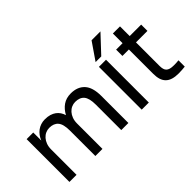

<svg xmlns="http://www.w3.org/2000/svg" viewBox="-64 -1208 1681 1681"><g transform="rotate(-45 776.5 -367.5)"><path d="M80 0H168V-315Q168 -348 178 -375Q188 -402 205 -421Q222 -440 244 -450Q266 -460 290 -460Q345 -460 373 -427Q401 -394 401 -315V0H489V-315Q489 -348 499 -375Q509 -402 526 -421Q543 -440 565 -450Q587 -460 611 -460Q667 -460 694.5 -427Q722 -394 722 -315V0H810V-335Q810 -441 764 -490.5Q718 -540 636 -540Q579 -540 538.5 -512Q498 -484 472 -435Q465 -458 452.5 -477Q440 -496 421 -510Q402 -524 376 -532Q350 -540 315 -540Q288 -540 264 -532Q240 -524 220.5 -509.5Q201 -495 186 -474.5Q171 -454 162 -430V-530H80Z M975 0H1063V-530H975ZM984 -580H1054L1204 -740H1094Z M1428 5Q1451 5 1470 3.5Q1489 2 1508 0V-78Q1493 -76 1478 -75.5Q1463 -75 1448 -75Q1421 -75 1403.5 -80Q1386 -85 1375.5 -95Q1365 -105 1360.5 -121.5Q1356 -138 1356 -160V-452H1498V-530H1356V-650H1268V-530H1188V-452H1268V-150Q1268 -111 1277 -82Q1286 -53 1305.5 -33.5Q1325 -14 1355.5 -4.5Q1386 5 1428 5Z"/></g></svg>

Font: Golos Text VF
Style: Regular
Weight: 400
Designer: A.Korolkova, Vitaly Kuzmin
Foundry: ParaType Ltd
Version: Version 2.005